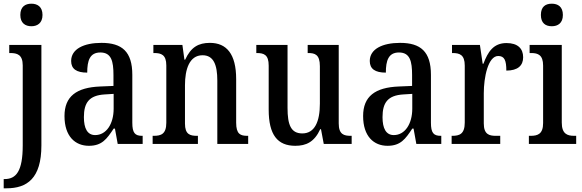

<svg xmlns="http://www.w3.org/2000/svg" viewBox="-28 -779 3150 1039"><path d="M142 -637C174 -637 202 -654 202 -698C202 -743 174 -759 142 -759C109 -759 82 -743 82 -698C82 -654 109 -637 142 -637ZM-8 240H7C118 240 196 187 196 8V-536H22V-492H28C65 -492 95 -483 95 -425V8C95 148 59 190 -3 190H-8Z M453 10C524 10 550 -27 587 -83H594L609 0H744V-44H741C702 -44 688 -60 688 -115V-374C688 -500 632 -547 521 -547C426 -547 357 -514 357 -449C357 -406 386 -386 444 -386C444 -451 458 -495 515 -495C575 -495 586 -447 586 -373V-314L515 -311C385 -306 321 -257 321 -151C321 -41 379 10 453 10ZM487 -48C445 -48 426 -84 426 -145C426 -223 454 -263 539 -268L587 -271V-191C587 -108 547 -48 487 -48Z M798 0H1043V-44H1038C1000 -44 973 -52 973 -110V-318C973 -402 996 -480 1068 -480C1128 -480 1148 -428 1148 -343V0H1315V-44H1311C1273 -44 1250 -53 1250 -115V-351C1250 -487 1198 -547 1108 -547C1046 -547 1005 -524 974 -456H970L959 -536H802V-492H807C844 -492 872 -483 872 -425V-115C872 -53 843 -44 804 -44H798Z M1570 10C1628 10 1673 -10 1705 -80H1709L1724 0H1875V-44H1870C1834 -44 1805 -51 1805 -111V-536H1637V-492H1640C1676 -492 1703 -484 1703 -421V-218C1703 -121 1675 -57 1608 -57C1546 -57 1528 -104 1528 -195V-536H1359V-492H1362C1401 -492 1426 -482 1426 -424V-186C1426 -49 1474 10 1570 10Z M2069 10C2140 10 2166 -27 2203 -83H2210L2225 0H2360V-44H2357C2318 -44 2304 -60 2304 -115V-374C2304 -500 2248 -547 2137 -547C2042 -547 1973 -514 1973 -449C1973 -406 2002 -386 2060 -386C2060 -451 2074 -495 2131 -495C2191 -495 2202 -447 2202 -373V-314L2131 -311C2001 -306 1937 -257 1937 -151C1937 -41 1995 10 2069 10ZM2103 -48C2061 -48 2042 -84 2042 -145C2042 -223 2070 -263 2155 -268L2203 -271V-191C2203 -108 2163 -48 2103 -48Z M2416 0H2679V-44H2655C2619 -44 2590 -52 2590 -111V-275C2590 -360 2613 -476 2668 -476C2702 -476 2712 -452 2712 -397C2774 -397 2803 -424 2803 -469C2803 -516 2774 -546 2713 -546C2642 -546 2612 -498 2588 -434H2584L2569 -536H2418V-492H2421C2459 -492 2487 -483 2487 -424V-116C2487 -53 2458 -44 2419 -44H2416Z M2958 -637C2991 -637 3018 -654 3018 -698C3018 -743 2991 -759 2958 -759C2924 -759 2899 -743 2899 -698C2899 -654 2924 -637 2958 -637ZM2834 0H3090V-44H3079C3041 -44 3012 -55 3012 -116V-536H2838V-492H2847C2884 -492 2911 -481 2911 -424V-113C2911 -54 2882 -44 2844 -44H2834Z"/></svg>

Font: Noto Serif Bengali Condensed Medium
Style: Regular
Weight: 500
Width: 3
Designer: Juan Bruce, Universal Thirst, Indian Type Foundry and the Monotype Design Team.
Foundry: Monotype Imaging Inc.
Version: Version 2.003